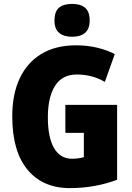

<svg xmlns="http://www.w3.org/2000/svg" viewBox="-20 -1008 677 987"><path d="M316 -469H582V-84Q527 -63 465.5 -52Q404 -41 339 -41Q200 -41 121.5 -135.5Q43 -230 43 -410Q43 -524 81.5 -605.5Q120 -687 193 -731Q266 -775 371 -775Q430 -775 481 -762.5Q532 -750 570 -730L519 -587Q454 -625 375 -625Q299 -625 262.5 -566Q226 -507 226 -405Q226 -301 258 -246.5Q290 -192 350 -192Q382 -192 411 -200V-325H316ZM351 -988Q394 -988 417.5 -968Q441 -948 441 -903Q441 -859 417 -839Q393 -819 351 -819Q308 -819 284 -839Q260 -859 260 -903Q260 -948 283 -968Q306 -988 351 -988Z"/></svg>

Font: Noto Sans Tamil UI Condensed Black
Style: Regular
Weight: 900
Width: 3
Designer: Jelle Bosma - Monotype Design Team
Foundry: Monotype Imaging Inc.
Version: Version 2.004; ttfautohint (v1.8.4.7-5d5b)